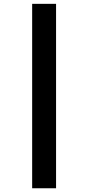

<svg xmlns="http://www.w3.org/2000/svg" viewBox="-20 -889 460 1000"><path d="M147.5 91.5V-869H272V91.5Z"/></svg>

Font: Merriweather Sans
Style: Bold
Weight: 700
Designer: Eben Sorkin
Foundry: Eben Sorkin
Version: Version 1.008; ttfautohint (v1.7.19-72a1) -l 8 -r 50 -G 200 